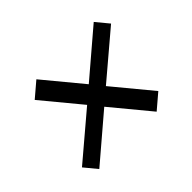

<svg xmlns="http://www.w3.org/2000/svg" viewBox="-89 -593 658 658"><g transform="rotate(-45 240.0 -264.0)"><path d="M288 -264 403 -125 349 -79 234 -218 71 -79 33 -125 197 -264 82 -403 136 -449 251 -310 414 -449 452 -403Z"/></g></svg>

Font: Chakra Petch
Style: Italic
Weight: 400
Italic angle: -10°
Designer: Katatrad Aksorn Co.,Ltd.
Foundry: Cadson Demak Co.,Ltd.
Version: Version 1.000; ttfautohint (v1.6)